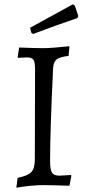

<svg xmlns="http://www.w3.org/2000/svg" viewBox="-20 -861 401 893"><path d="M213 -112C213 -206.7 217.7 -350.7 227 -544C228.3 -563.3 233.7 -576.8 243 -584.5C252.3 -592.2 271 -597.7 299 -601L303 -646C247.7 -640 206 -637 178 -637C157.3 -637 121 -638 69 -640L62 -596L64 -592L106 -594C120.7 -594 130.5 -590.3 135.5 -583C140.5 -575.7 143 -561.3 143 -540L142 -120C142 -92 136.5 -72.2 125.5 -60.5C114.5 -48.8 93.3 -40 62 -34L56 12C102.7 4 145.3 0 184 0C207.3 0 247 1 303 3L312 -43L310 -47L257 -44C239.7 -44 228 -48.5 222 -57.5C216 -66.5 213 -84.7 213 -112ZM344 -787 328 -835 319 -841 120 -732 126 -708 134 -703C204 -729.7 272.7 -754.3 340 -777Z"/></svg>

Font: Alegreya SC
Style: Regular
Weight: 400
Designer: Juan Pablo del Peral
Foundry: Juan Pablo del Peral
Version: Version 1.003